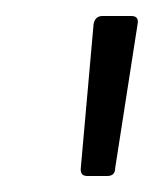

<svg xmlns="http://www.w3.org/2000/svg" viewBox="-20 -718 192 240"><path d="M81 -508 97 -688Q99 -698 108 -698H144Q154 -698 152 -688L124 -508Q124 -498 114 -498H89Q80 -498 81 -508Z"/></svg>

Font: Barlow Light
Style: Italic
Weight: 300
Italic angle: -7°
Designer: Jeremy Tribby
Foundry: Tribby Type
Version: Version 1.408